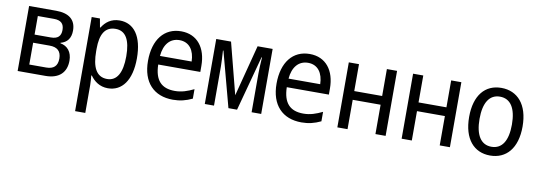

<svg xmlns="http://www.w3.org/2000/svg" viewBox="-59 -933 4359 1559"><g transform="rotate(10 2120.0 -154.0)"><path d="M80 0H309C422 0 480 -59 480 -155C480 -227 442 -272 383 -282V-286C437 -300 466 -338 466 -401C466 -492 407 -536 303 -536H80ZM164 -315V-468H297C354 -468 381 -443 381 -391C381 -340 355 -315 298 -315ZM164 -68V-248H300C363 -248 396 -219 396 -158C396 -96 364 -68 303 -68Z M596 240H680V11C680 -14 677 -48 675 -68H680C710 -26 756 11 825 11C940 11 1016 -86 1016 -269C1016 -452 943 -548 826 -548C755 -548 710 -511 681 -464H677L664 -536H596ZM806 -62C716 -62 680 -140 680 -269V-289C680 -407 716 -475 805 -475C887 -475 928 -407 928 -270C928 -135 887 -62 806 -62Z M1361 11C1419 11 1468 -1 1520 -26V-104C1468 -79 1421 -62 1364 -62C1254 -62 1198 -120 1195 -250H1542V-300C1542 -448 1466 -548 1333 -548C1194 -548 1108 -441 1108 -265C1108 -88 1204 11 1361 11ZM1197 -321C1205 -417 1254 -475 1332 -475C1413 -475 1456 -412 1458 -321Z M1623 0H1699V-321C1699 -353 1696 -403 1693 -453H1697L1818 0H1889L2011 -453H2015C2011 -397 2009 -351 2009 -320V0H2088V-536H1964L1854 -113L1745 -536H1623Z M2421 11C2479 11 2528 -1 2580 -26V-104C2528 -79 2481 -62 2424 -62C2314 -62 2258 -120 2255 -250H2602V-300C2602 -448 2526 -548 2393 -548C2254 -548 2168 -441 2168 -265C2168 -88 2264 11 2421 11ZM2257 -321C2265 -417 2314 -475 2392 -475C2473 -475 2516 -412 2518 -321Z M2716 0H2800V-242H3030V0H3114V-536H3030V-314H2800V-536H2716Z M3246 0H3330V-242H3560V0H3644V-536H3560V-314H3330V-536H3246Z M3976 10C4109 10 4196 -88 4196 -267C4196 -449 4106 -547 3973 -547C3840 -547 3755 -449 3755 -270C3755 -88 3843 10 3976 10ZM3975 -62C3888 -62 3841 -135 3841 -269C3841 -403 3888 -475 3974 -475C4061 -475 4108 -403 4108 -268C4108 -135 4062 -62 3975 -62Z"/></g></svg>

Font: Noto Sans Mono Condensed
Style: Regular
Weight: 400
Width: 3
Designer: Monotype Design Team
Foundry: Monotype Imaging Inc.
Version: Version 2.014